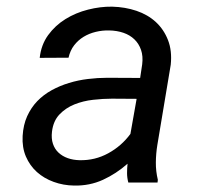

<svg xmlns="http://www.w3.org/2000/svg" viewBox="-20 -559 627 588"><path d="M373 0Q369.1 -14.6 369.1 -28.8Q369.1 -43 370.6 -57.6Q335.9 -26.9 295.2 -8.3Q254.4 10.3 207 9.3Q173.8 8.8 144.3 -2Q114.7 -12.7 93 -32.2Q71.3 -51.8 59.3 -79.6Q47.4 -107.4 49.3 -142.6Q51.3 -176.8 63.2 -203.1Q75.2 -229.5 94.2 -249.3Q113.3 -269 138.2 -282.7Q163.1 -296.4 191.2 -304.9Q219.2 -313.5 249.3 -317.1Q279.3 -320.8 308.6 -320.8L409.2 -320.3L415.5 -362.3Q418.5 -387.2 411.9 -406.2Q405.3 -425.3 391.6 -438.5Q377.9 -451.7 358.2 -458.5Q338.4 -465.3 314.5 -465.8Q293.5 -466.3 273.2 -461.4Q252.9 -456.5 236.1 -446.3Q219.2 -436 207 -420.2Q194.8 -404.3 189.9 -382.3L101.6 -381.8Q106 -421.9 127.4 -451.4Q148.9 -481 180.4 -500.5Q211.9 -520 249.5 -529.5Q287.1 -539.1 323.2 -538.6Q363.3 -537.6 397.9 -525.9Q432.6 -514.2 457.3 -491.5Q481.9 -468.8 494.6 -436Q507.3 -403.3 502.9 -360.8L461.9 -115.2Q457.5 -88.4 457.3 -61.5Q457 -34.7 463.4 -8.3L462.4 0ZM224.1 -68.4Q271 -67.4 311.5 -89.6Q352.1 -111.8 379.4 -148.9L398.4 -256.3L322.8 -256.8Q295.9 -256.8 265.4 -253.4Q234.9 -250 208 -239.3Q181.2 -228.5 162.1 -208.5Q143.1 -188.5 139.2 -155.8Q136.7 -134.8 142.1 -118.7Q147.5 -102.5 159.2 -91.6Q170.9 -80.6 187.5 -74.7Q204.1 -68.8 224.1 -68.4Z"/></svg>

Font: TypoPRO Roboto Mono
Style: Italic
Weight: 400
Designer: Google
Version: Version 2.000986; 2015; ttfautohint (v1.3)